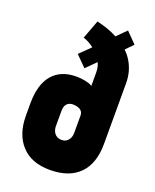

<svg xmlns="http://www.w3.org/2000/svg" viewBox="-136 -789 705 876"><g transform="rotate(20 217.0 -351.0)"><path d="M287 -666Q265 -678 239 -687Q213 -696 187 -702L153 -611Q153 -611 160.5 -608.5Q168 -606 180 -599.5Q192 -593 205 -583L153 -532L204 -481L251 -528Q256 -518 258.5 -506.5Q261 -495 261 -481V-416Q254 -421 244.5 -424Q235 -427 225 -429Q215 -431 204.5 -432Q194 -433 183 -433Q108 -433 67.5 -385.5Q27 -338 27 -246V-187Q27 -96 75.5 -43.5Q124 9 213 9Q307 9 356.5 -41.5Q406 -92 406 -187V-481Q406 -511 399 -536.5Q392 -562 379 -584Q366 -606 347 -624L382 -660L332 -711ZM217 -138Q203 -138 193 -144.5Q183 -151 177.5 -162.5Q172 -174 172 -189V-262Q172 -277 176.5 -287Q181 -297 190 -302.5Q199 -308 212 -308Q221 -308 230 -306Q239 -304 246 -300Q253 -296 257 -289Q261 -282 261 -273V-189Q261 -173 255.5 -162Q250 -151 240.5 -144.5Q231 -138 217 -138Z"/></g></svg>

Font: Advent Pro ExtraBold
Style: Regular
Weight: 800
Designer: VivaRado, Andreas Kalpakidis
Foundry: VivaRado, Andreas Kalpakidis
Version: Version 3.000